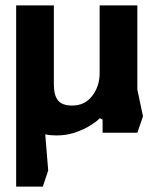

<svg xmlns="http://www.w3.org/2000/svg" viewBox="-20 -493 591 713"><path d="M190 10Q167 10 148 6L159 140L139 200H40V-473H180V-180Q180 -139 195.5 -120Q211 -101 248 -101Q295 -101 322.5 -137Q350 -173 350 -221V-473H490V-161L511 -61L490 0H361V-49L351 -54Q338 -41 313.5 -26Q289 -11 257.5 -0.5Q226 10 190 10Z"/></svg>

Font: Rowdies Light
Style: Regular
Weight: 300
Designer: Jaikishan Patel
Version: Version 1.000; ttfautohint (v1.8.3)